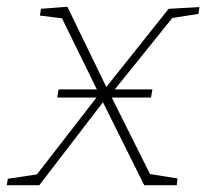

<svg xmlns="http://www.w3.org/2000/svg" viewBox="-46 -547 609 567"><path d="M543 -526 540 -506 463 -494 293 -283H404L400 -259H284L397 -33L478 -20L476 0H380L258 -245L70 0H-26L-23 -19L63 -32L239 -259H123L127 -283H240L137 -493L72 -501L75 -521L153 -527L268 -290L452 -521Z"/></svg>

Font: Bitter Pro ExtraLight
Style: Italic
Weight: 275
Italic angle: -9°
Designer: Sol Matas, and Bitter project Authors
Foundry: Sol Matas
Version: Version 1.010